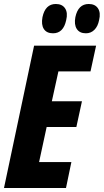

<svg xmlns="http://www.w3.org/2000/svg" viewBox="-22 -943 520 963"><path d="M-2 0 149 -714H460L432 -585H271L238 -435H389L361 -306H212L174 -130H336L309 0ZM356 -857Q370 -923 423 -923Q455 -923 469.5 -901Q484 -879 475 -842Q469 -811 451.5 -793.5Q434 -776 409 -776Q377 -776 363 -798Q349 -820 356 -857ZM191 -857Q205 -923 258 -923Q290 -923 304.5 -901Q319 -879 310 -842Q296 -776 244 -776Q212 -776 198 -797.5Q184 -819 191 -857Z"/></svg>

Font: Noto Sans ExtraCondensed ExtraBold
Style: Italic
Weight: 800
Width: 2
Italic angle: -12°
Designer: Monotype Design Team
Foundry: Monotype Imaging Inc.
Version: Version 2.013; ttfautohint (v1.8.4.7-5d5b)